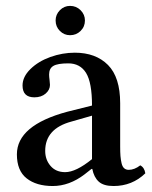

<svg xmlns="http://www.w3.org/2000/svg" viewBox="-20 -619 513 649"><path d="M291 -81.1V-228L221.2 -208Q132.8 -184.1 132.8 -108.9Q132.8 -79.1 150.9 -58.1Q168.9 -37.1 200.2 -37.1Q236.8 -37.1 291 -81.1ZM292 -47.9H289.1L266.1 -29.8Q214.4 9.8 158.2 9.8Q103 9.8 70.1 -16.1Q37.1 -42 37.1 -97.2Q37.1 -195.3 207 -241.2L291 -262.2Q291 -339.8 271 -372.3Q251 -404.8 210.9 -404.8Q174.8 -404.8 160.4 -396.2Q146 -387.7 146 -367.2Q146 -359.9 147.5 -348.6Q148.9 -337.4 148.9 -332Q148.9 -315.4 134.3 -302.7Q119.6 -290 96.2 -290Q56.2 -290 56.2 -330.1Q56.2 -359.4 82.8 -385.5Q109.4 -411.6 150.1 -426.3Q190.9 -440.9 232.9 -440.9Q303.7 -440.9 345 -399.4Q386.2 -357.9 386.2 -270V-124Q386.2 -104 387.2 -91.6Q388.2 -79.1 390.9 -67.4Q393.6 -55.7 399.7 -50.3Q405.8 -44.9 415 -44.9Q434.6 -44.9 454.1 -60.1Q468.3 -52.7 471.2 -33.2Q426.8 9.8 363.8 9.8Q330.1 9.8 313.7 -5.1Q297.4 -20 292 -47.9ZM168 -549.8Q168 -569.8 182.4 -584.5Q196.8 -599.1 216.8 -599.1Q237.8 -599.1 252.4 -584.5Q267.1 -569.8 267.1 -549.8Q267.1 -528.8 252.4 -514.4Q237.8 -500 216.8 -500Q196.8 -500 182.4 -514.4Q168 -528.8 168 -549.8Z"/></svg>

Font: Common Serif Medium
Style: Regular
Weight: 500
Designer: Philipp H. Poll, Khaled Hosny
Foundry: Stefan Peev, Context Ltd.
Version: Version 1.026